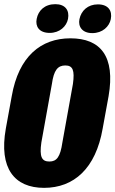

<svg xmlns="http://www.w3.org/2000/svg" viewBox="-23 -907 562 936"><path d="M191.9 8.8C336.9 8.8 443.8 -85.4 477.5 -280.3L506.3 -438C540 -632.8 466.8 -720.2 320.3 -720.2C177.2 -720.2 67.9 -632.8 34.2 -438L5.4 -280.3C-29.3 -85.4 47.9 8.8 191.9 8.8ZM217.8 -119.6C180.7 -119.6 168.5 -142.1 178.7 -212.9L230 -497.6C239.3 -564.5 258.3 -587.9 295.4 -587.9C332 -587.9 341.8 -564.5 332.5 -497.6L281.2 -212.9C271 -142.1 253.4 -119.6 217.8 -119.6ZM426.8 -745.6C477.1 -745.6 509.8 -777.8 517.1 -813.5C525.4 -855 504.4 -885.7 454.1 -885.7C405.3 -885.7 372.6 -855 364.3 -813.5C356.9 -777.8 377.4 -745.6 426.8 -745.6ZM219.2 -746.6C268.1 -746.6 301.3 -778.3 308.6 -814.9C316.4 -856.4 295.4 -886.7 246.6 -886.7C195.3 -886.7 163.6 -856 155.8 -814.9C148.4 -777.8 168 -746.6 219.2 -746.6Z"/></svg>

Font: Roboto Flex Super Cond Black
Style: Italic
Weight: 900
Width: 3
Italic angle: -10°
Designer: Berlow after Robertson
Foundry: Google
Version: Version 3.200;Glyphs 3.3 (3311)